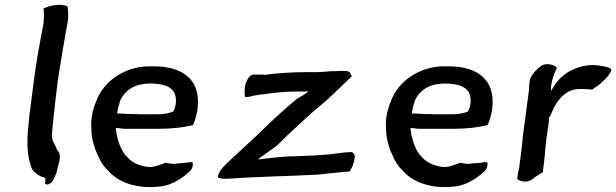

<svg xmlns="http://www.w3.org/2000/svg" viewBox="-20 -763 2545 793"><path d="M108 -337C106 -318 103 -301 101 -284C99 -262 98 -242 95 -221C90 -158 95 -105 113 -63C126 -46 145 -34 167 -28C168 -25 167 -23 167 -20C168 -18 167 -15 167 -12L166 -7C168 6 194 -2 202 -25C210 -39 216 -55 219 -74C224 -89 227 -104 227 -115C226 -132 225 -134 215 -145C209 -168 190 -180 195 -215C199 -257 203 -299 208 -341L219 -431C223 -462 228 -488 233 -519L241 -568C246 -600 253 -634 258 -664C264 -694 262 -715 259 -737C229 -750 184 -740 160 -728C162 -704 163 -686 158 -657C144 -585 130 -508 120 -431Z M357 -240C357 -215 360 -189 367 -167C369 -160 371 -154 373 -147C386 -117 398 -85 421 -64C425 -60 429 -55 433 -51C476 -7 553 20 650 6C688 0 727 -23 753 -46C760 -52 768 -58 772 -66C777 -77 777 -87 776 -92C770 -93 765 -94 761 -93C743 -89 733 -90 712 -88C698 -85 692 -86 678 -88L664 -91C646 -84 619 -73 598 -73C562 -75 527 -90 509 -111C484 -132 470 -171 462 -206C460 -215 460 -226 458 -234H468C479 -233 483 -231 494 -231H635C686 -231 734 -236 777 -246C800 -298 807 -365 782 -413C755 -463 699 -487 626 -489H589C502 -486 420 -437 384 -361C381 -352 376 -343 373 -334C371 -329 370 -324 368 -319C360 -295 355 -263 357 -240ZM464 -294C465 -298 464 -302 466 -306C467 -316 471 -329 474 -338C475 -342 475 -345 477 -349C495 -387 529 -411 573 -416C579 -417 587 -417 595 -418H600C641 -418 676 -411 694 -389C712 -368 710 -325 695 -302C676 -295 656 -291 633 -291H565C557 -291 550 -291 542 -292H522C508 -292 498 -293 484 -294H472C470 -295 467 -294 464 -294Z M880 -30C892 -24 906 -24 926 -25C1044 -34 1173 -35 1294 -42C1340 -46 1381 -52 1424 -55C1434 -69 1443 -91 1445 -112C1447 -125 1440 -131 1433 -135C1417 -135 1400 -133 1384 -131C1318 -121 1245 -119 1173 -117L1143 -115C1112 -112 1081 -109 1051 -105H1047L1053 -111C1077 -128 1100 -144 1124 -162C1138 -175 1152 -189 1166 -203C1193 -229 1221 -254 1249 -280C1275 -304 1302 -325 1328 -348C1365 -382 1398 -414 1434 -449L1429 -454C1428 -462 1422 -470 1406 -470C1391 -470 1376 -470 1362 -469H1348C1328 -467 1310 -466 1291 -465H1242C1184 -465 1127 -461 1074 -454C1070 -455 1067 -456 1062 -455H1029C1013 -455 1004 -440 998 -426C989 -410 990 -381 991 -364C1000 -360 1014 -364 1023 -367C1042 -371 1058 -373 1079 -375C1119 -381 1163 -385 1208 -385H1237C1243 -385 1249 -386 1254 -386C1242 -375 1221 -363 1205 -354C1148 -307 1094 -255 1040 -203C1007 -172 975 -143 942 -112C921 -91 880 -60 880 -30Z M1574 -240C1574 -215 1577 -189 1584 -167C1586 -160 1588 -154 1590 -147C1603 -117 1615 -85 1638 -64C1642 -60 1646 -55 1650 -51C1693 -7 1770 20 1867 6C1905 0 1944 -23 1970 -46C1977 -52 1985 -58 1989 -66C1994 -77 1994 -87 1993 -92C1987 -93 1982 -94 1978 -93C1960 -89 1950 -90 1929 -88C1915 -85 1909 -86 1895 -88L1881 -91C1863 -84 1836 -73 1815 -73C1779 -75 1744 -90 1726 -111C1701 -132 1687 -171 1679 -206C1677 -215 1677 -226 1675 -234H1685C1696 -233 1700 -231 1711 -231H1852C1903 -231 1951 -236 1994 -246C2017 -298 2024 -365 1999 -413C1972 -463 1916 -487 1843 -489H1806C1719 -486 1637 -437 1601 -361C1598 -352 1593 -343 1590 -334C1588 -329 1587 -324 1585 -319C1577 -295 1572 -263 1574 -240ZM1681 -294C1682 -298 1681 -302 1683 -306C1684 -316 1688 -329 1691 -338C1692 -342 1692 -345 1694 -349C1712 -387 1746 -411 1790 -416C1796 -417 1804 -417 1812 -418H1817C1858 -418 1893 -411 1911 -389C1929 -368 1927 -325 1912 -302C1893 -295 1873 -291 1850 -291H1782C1774 -291 1767 -291 1759 -292H1739C1725 -292 1715 -293 1701 -294H1689C1687 -295 1684 -294 1681 -294Z M2170 -439C2164 -414 2166 -398 2163 -377L2140 -205C2138 -182 2136 -161 2133 -137C2131 -119 2128 -101 2126 -85C2126 -74 2122 -61 2120 -50L2116 -23C2123 -18 2136 -13 2150 -13C2161 -13 2172 -18 2179 -23L2192 -33C2202 -39 2213 -46 2222 -52C2224 -68 2226 -86 2228 -102C2229 -113 2231 -125 2231 -135C2233 -150 2233 -160 2235 -175L2242 -227C2245 -241 2246 -252 2247 -262C2246 -265 2248 -269 2248 -272C2248 -274 2249 -276 2248 -278C2259 -291 2263 -314 2274 -329C2290 -356 2316 -387 2355 -394C2390 -398 2415 -393 2426 -393C2432 -398 2439 -403 2446 -407C2455 -413 2463 -420 2470 -427C2485 -440 2497 -454 2505 -472C2504 -487 2474 -488 2456 -492C2405 -500 2363 -486 2326 -465C2313 -457 2291 -439 2283 -428C2281 -425 2278 -422 2276 -419C2270 -409 2260 -396 2255 -385C2256 -392 2255 -400 2256 -408C2260 -437 2270 -462 2280 -483C2274 -493 2244 -504 2220 -494C2200 -481 2181 -462 2170 -439Z"/></svg>

Font: Hussar Pisanka
Style: Kur
Weight: 400
Designer: Robert Jablonski
Foundry: Cannot Into Space Fonts
Version: Version 1.070